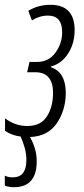

<svg xmlns="http://www.w3.org/2000/svg" viewBox="-46 -561 351 800"><path d="M12 219Q107 219 107 111Q107 82 99 56.5Q91 31 79 10Q154 7 191 -48Q228 -103 228 -174Q228 -260 166 -281V-284Q210 -295 237.5 -337.5Q265 -380 265 -435Q265 -541 164 -541Q113 -541 72 -516L87 -476Q119 -496 154 -496Q213 -496 213 -427Q213 -380 185 -341.5Q157 -303 109 -303H77L67 -260H101Q175 -260 175 -174Q175 -116 149.5 -76Q124 -36 68 -36Q17 -36 -25 -68V-16Q2 3 40 8Q50 30 57 55Q64 80 64 106Q64 178 7 178Q-12 178 -26 171V212Q-11 219 12 219Z"/></svg>

Font: Noto Sans Display Condensed Light
Style: Italic
Weight: 300
Width: 3
Designer: Monotype Design team
Foundry: Monotype Imaging Inc.
Version: 1.000